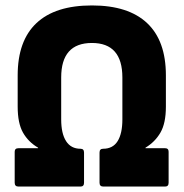

<svg xmlns="http://www.w3.org/2000/svg" viewBox="-20 -686 675 706"><path d="M48 0Q34 0 34 -14V-128Q34 -141 48 -141H120V-143Q84 -164 64.5 -198.5Q45 -233 45 -294V-409Q45 -536 114 -601Q183 -666 318 -666Q452 -666 521 -601Q590 -536 590 -409V-294Q590 -233 570 -198.5Q550 -164 515 -143V-141H587Q600 -141 600 -128V-14Q600 0 587 0H360Q346 0 346 -14V-125Q346 -139 359 -139Q395 -139 412.5 -167Q430 -195 430 -247V-401Q430 -528 318 -528Q205 -528 205 -401V-247Q205 -195 223 -167Q241 -139 276 -139Q289 -139 289 -125V-14Q289 0 276 0Z"/></svg>

Font: Sofia Sans Semi Condensed Black
Style: Regular
Weight: 900
Designer: Botio Nikoltchev, Ani Petrova
Foundry: lettersoup
Version: Version 4.100; ttfautohint (v1.8.4.7-5d5b)